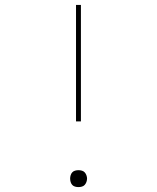

<svg xmlns="http://www.w3.org/2000/svg" viewBox="-20 -755 640 783"><path d="M290 -260V-735H310V-260ZM300 8Q293 8 286 6Q279 4 274.5 -1Q270 -6 268 -13Q266 -20 266 -27Q266 -33 268 -40Q270 -47 274.5 -52Q279 -57 286 -59Q293 -61 300 -61Q307 -61 314 -59Q321 -57 325.5 -52Q330 -47 332.5 -40Q335 -33 335 -27Q335 -20 332.5 -13Q330 -6 325.5 -1Q321 4 314 6Q307 8 300 8Z"/></svg>

Font: Iosevka Curly Thin Extended
Style: Regular
Weight: 100
Width: 7
Monospace: yes
Designer: Belleve Invis
Foundry: Belleve Invis
Version: Version 11.1.0; ttfautohint (v1.8.3)